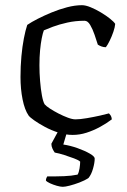

<svg xmlns="http://www.w3.org/2000/svg" viewBox="-20 -520 489 740"><path d="M260 0Q233 0 205 -9Q177 -18 153 -31Q129 -44 112 -56Q95 -68 90 -75Q75 -97 67 -137Q59 -177 59 -223Q59 -265 62.5 -303Q66 -341 72 -372Q78 -403 85 -424Q101 -435 125.5 -447.5Q150 -460 179 -472Q208 -484 238.5 -492Q269 -500 296 -500Q310 -500 329.5 -492Q349 -484 369 -472Q389 -460 404 -448Q419 -436 424 -428Q423 -415 417 -397.5Q411 -380 403 -363.5Q395 -347 388 -338Q379 -338 371 -341Q363 -344 357 -348Q352 -364 344.5 -386Q337 -408 327.5 -424Q318 -440 306 -440Q271 -440 239.5 -433Q208 -426 184 -417Q160 -408 149 -403Q145 -393 141 -373Q137 -353 134.5 -326.5Q132 -300 132 -268Q132 -239 134.5 -208Q137 -177 141.5 -152.5Q146 -128 152 -118Q158 -111 172.5 -101.5Q187 -92 205.5 -82.5Q224 -73 241.5 -66.5Q259 -60 271 -60Q288 -60 314.5 -64.5Q341 -69 365.5 -74.5Q390 -80 400 -83Q403 -80 406.5 -75Q410 -70 411 -60Q390 -44 365 -30.5Q340 -17 313.5 -8.5Q287 0 260 0ZM222 200Q213 200 199 196Q185 192 173 186.5Q161 181 157 176Q157 170 159 166Q161 162 162 160Q199 160 227 159Q255 158 279 153Q284 145 286.5 129.5Q289 114 289 103Q283 97 265.5 90.5Q248 84 228 77.5Q208 71 191 68Q187 63 182.5 53.5Q178 44 178 34Q187 18 194.5 3.5Q202 -11 218 -37H246L224 37Q251 41 279 51Q307 61 326 72Q345 83 345 91Q345 107 338.5 130Q332 153 321 166Q306 176 286 183.5Q266 191 248.5 195.5Q231 200 222 200Z"/></svg>

Font: Texturina 12pt ExtraLight
Style: Regular
Weight: 250
Designer: Guillermo Torres Carreño
Foundry: Omnibus-Type
Version: Version 1.002